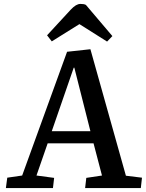

<svg xmlns="http://www.w3.org/2000/svg" viewBox="-20 -959 744 979"><path d="M441 -708 622 -63 704 -53 698 0H414L420 -52L500 -64L457 -228H223L166 -64L256 -52L250 0H10L17 -53L93 -64L322 -695ZM244 -290H441L359 -614H356ZM553 -775 526 -747 385 -836 244 -748 220 -779 340 -909Q355 -925 367 -932Q379 -939 390 -939Q399 -939 405.5 -938Q412 -937 418 -934Z"/></svg>

Font: Literata Medium
Style: Italic
Weight: 500
Italic angle: -2°
Designer: Latin by Veronika Burian and Jose Scaglione. Greek by Irene Vlachou. Cyrillic by Vera Evstafieva
Foundry: TypeTogether
Version: Version 3.103;gftools[0.9.29]